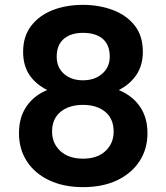

<svg xmlns="http://www.w3.org/2000/svg" viewBox="-20 -762 683 789"><path d="M321 7Q242 7 182.5 -21Q123 -49 90.5 -99Q58 -149 58 -215Q58 -280 89 -325Q120 -370 174 -392Q125 -417 100 -455.5Q75 -494 75 -549Q75 -612 107.5 -655Q140 -698 195.5 -720Q251 -742 321 -742Q386 -742 442 -721.5Q498 -701 532.5 -658.5Q567 -616 567 -549Q567 -494 540.5 -454.5Q514 -415 468 -392Q524 -369 555 -324Q586 -279 586 -215Q586 -149 553 -99Q520 -49 461 -21Q402 7 321 7ZM321 -110Q380 -110 413.5 -141.5Q447 -173 447 -221Q447 -274 412.5 -302.5Q378 -331 321 -331Q264 -331 229 -302.5Q194 -274 194 -221Q194 -173 228 -141.5Q262 -110 321 -110ZM321 -432Q369 -432 400 -459Q431 -486 431 -529Q431 -578 402 -602.5Q373 -627 321 -627Q271 -627 242 -602Q213 -577 213 -529Q213 -485 243 -458.5Q273 -432 321 -432Z"/></svg>

Font: Parkinsans Light SemiBold
Style: Regular
Weight: 600
Version: Version 1.000